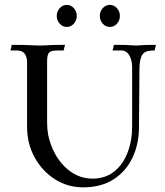

<svg xmlns="http://www.w3.org/2000/svg" viewBox="-20 -764 686 796"><path d="M324.2 12.7Q260.3 12.7 207.5 -21Q154.8 -54.7 123.5 -111.6Q92.3 -168.5 92.3 -237.3V-503.4Q92.3 -554.7 50.8 -554.7H22.9Q28.3 -569.3 28.3 -578.1Q89.8 -578.1 128.9 -575.7Q136.7 -575.2 147.5 -575.2Q163.1 -575.2 173.6 -576.2Q184.1 -577.1 200.9 -577.6Q217.8 -578.1 250 -578.1Q247.1 -571.3 244.1 -554.7H216.8Q194.3 -554.7 184.8 -546.9Q175.3 -539.1 175.3 -509.8V-254.4Q175.3 -229.5 179.7 -204.6Q197.8 -122.6 248.3 -73Q298.8 -23.4 363.3 -23.4Q416 -23.4 452.6 -52.2Q489.3 -81.1 508.5 -130.4Q527.8 -179.7 527.8 -239.7V-485.8Q527.8 -514.2 516.1 -534.4Q504.4 -554.7 483.4 -554.7H446.8Q448.2 -561.5 449.7 -566.9Q451.2 -572.3 452.1 -578.1Q509.3 -578.1 527.3 -576.2Q538.6 -575.2 546.4 -575.2Q552.7 -575.2 558.6 -576.2Q582 -578.1 626.5 -578.1L621.1 -554.7Q597.7 -554.7 585.4 -549.8Q558.1 -540 558.1 -476.6L556.2 -237.3Q556.2 -168 529.8 -111.3Q503.4 -54.7 451.7 -21Q399.9 12.7 324.2 12.7ZM256.8 -652.3Q239.7 -652.3 227.5 -665.8Q215.3 -679.2 215.3 -697.8Q215.3 -716.8 227.5 -730.2Q239.7 -743.7 256.8 -743.7Q273.9 -743.7 286.1 -730.2Q298.3 -716.8 298.3 -697.8Q298.3 -679.2 286.1 -665.8Q273.9 -652.3 256.8 -652.3ZM435.5 -652.3Q418 -652.3 406 -665.8Q394 -679.2 394 -697.8Q394 -716.8 406 -730.2Q418 -743.7 435.5 -743.7Q452.6 -743.7 464.8 -730.2Q477.1 -716.8 477.1 -697.8Q477.1 -679.2 464.8 -665.8Q452.6 -652.3 435.5 -652.3Z"/></svg>

Font: Quaaykop
Style: Regular
Weight: 400
Designer: Tup Wanders
Foundry: Free font, DO NOT SELL
Version: Version 1.00;July 31, 2023;FontCreator 11.5.0.2430 64-bit